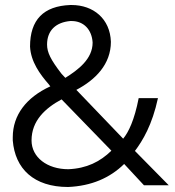

<svg xmlns="http://www.w3.org/2000/svg" viewBox="-20 -747 698 767"><path d="M476 -92 555 -7H654L519 -144C550 -185 588 -248 611 -355H534C517 -267 493 -218 472 -193L285 -388C361 -428 423 -490 423 -580C420 -672 353 -727 266 -727H261C154 -723 100 -668 100 -561C103 -501 139 -451 175 -410L181 -402C85 -358 31 -287 31 -199V-186C40 -73 115 0 252 0C345 -4 419 -36 476 -92ZM261 -663H266C315 -663 347 -628 350 -577C350 -511 292 -468 241 -436L226 -452C182 -509 168 -538 168 -569C168 -626 204 -658 261 -663ZM226 -350 425 -145C380 -101 326 -74 253 -71C168 -71 106 -119 106 -186C106 -265 161 -315 226 -350Z"/></svg>

Font: Bithumb Trading Sans
Style: Regular
Weight: 400
Designer: HamHyungwon
Foundry: Bithumb
Version: Version 1.300;FEAKit 1.0